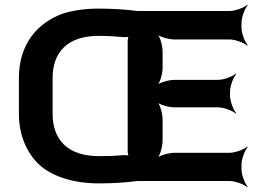

<svg xmlns="http://www.w3.org/2000/svg" viewBox="-20 -757 1077 803"><path d="M392 -721C337 -721 287 -714 242 -700C132 -659 59 -569 59 -430V-281C59 -190 93 -118 141 -71C190 -24 278 10 394 10C454 10 510 6 554 0L560 1L556 -1L560 0H940C964 0 1001 14 1014 26L1016 24C1004 11 990 -26 990 -50V-68C990 -92 1004 -129 1016 -142L1014 -144C1001 -132 964 -118 940 -118H710C686 -118 646 -107 634 -94L636 -92C649 -104 660 -144 660 -168V-258C660 -282 649 -322 636 -334L634 -332C646 -319 686 -308 710 -308H892C916 -308 953 -294 966 -282L968 -284C956 -297 942 -334 942 -358V-373C942 -397 956 -434 968 -447L966 -449C953 -437 916 -423 892 -423H710C686 -423 646 -412 634 -399L636 -397C649 -409 660 -449 660 -473V-542C660 -566 649 -606 636 -618L634 -616C646 -603 686 -592 710 -592H940C964 -592 1001 -578 1014 -566L1016 -568C1004 -581 990 -618 990 -642V-661C990 -685 1004 -722 1016 -735L1014 -737C1001 -725 964 -711 940 -711H560L556 -710L560 -712L554 -711C512 -717 451 -721 392 -721ZM200 -281V-431C200 -537 261 -607 392 -607C427 -607 462 -605 494 -602C503 -601 518 -602 522 -605L520 -608C516 -605 514 -592 514 -585V-125C514 -118 516 -105 520 -101L522 -104C518 -108 503 -109 494 -108C462 -105 428 -104 394 -104C262 -104 200 -174 200 -281Z"/></svg>

Font: Asimov
Style: EdgeWide
Weight: 500
Designer: Google
Version: Version 2.000980: 2014